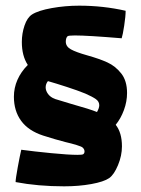

<svg xmlns="http://www.w3.org/2000/svg" viewBox="-20 -625 498 677"><path d="M388 -185Q410 -157 410 -109Q410 -76 396 -42.5Q382 -9 365 3Q346 16 302 24Q258 32 206 32Q114 32 35 17Q35 6 42.5 -35Q50 -76 55 -97Q99 -91 160.5 -85Q222 -79 253 -79Q269 -79 273 -81Q278 -84 278 -91Q278 -99 271 -105Q268 -108 250.5 -113.5Q233 -119 211 -124Q199 -127 174.5 -134Q150 -141 132 -147Q80 -164 54.5 -199Q29 -234 29 -284Q29 -315 41.5 -343.5Q54 -372 78 -396Q57 -428 57 -477Q57 -507 66.5 -535Q76 -563 93 -574Q115 -588 162.5 -596.5Q210 -605 259 -605Q344 -605 423 -587Q423 -568 418 -535Q413 -502 409 -490Q289 -500 244 -500Q221 -500 218 -497Q212 -491 212 -478Q212 -461 230 -451Q248 -441 287 -430Q330 -418 358.5 -405Q387 -392 407.5 -366Q428 -340 428 -297Q428 -267 417 -237Q406 -207 388 -185ZM230 -259Q298 -240 322 -230Q330 -244 330 -254Q330 -267 318 -275.5Q306 -284 281 -295Q254 -306 215.5 -318.5Q177 -331 149 -339Q141 -329 141 -317Q141 -305 149.5 -293.5Q158 -282 174 -276Q180 -274 230 -259Z"/></svg>

Font: Lalezar
Style: Regular
Weight: 400
Designer: Borna Izadpanah
Foundry: Borna Izadpanah
Version: Version 1.003